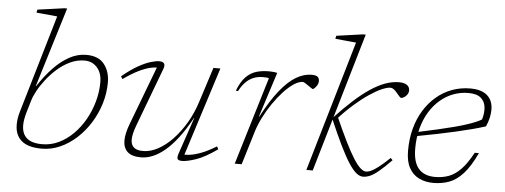

<svg xmlns="http://www.w3.org/2000/svg" viewBox="-49 -865 2648 1007"><g transform="rotate(5 1275.0 -362.0)"><path d="M101 -169Q96 -151 93.2 -134.8Q90.5 -118.5 90.5 -104Q90.5 -60 116.8 -36.8Q143 -13.5 198 -13.5Q244 -13.5 285.2 -33.2Q326.5 -53 361 -87.5Q395.5 -122 420.8 -166.8Q446 -211.5 460 -262Q474 -312.5 474 -363.5Q474 -412 448.5 -441Q423 -470 382 -470Q343 -470 306.8 -453Q270.5 -436 239.5 -408.5Q208.5 -381 183.8 -349.2Q159 -317.5 142.8 -287.2Q126.5 -257 120.5 -235ZM218.5 -688Q209 -689.5 188.5 -691.2Q168 -693 145.5 -695Q123 -697 108.5 -698.5L112 -714.5L252.5 -734H267L138.5 -314.5H140.5Q175.5 -368 215 -410Q254.5 -452 298.2 -476.2Q342 -500.5 388.5 -500.5Q453 -500.5 483.2 -462Q513.5 -423.5 513.5 -366Q513.5 -309.5 496.8 -254.5Q480 -199.5 450.2 -152Q420.5 -104.5 380.8 -68Q341 -31.5 294.5 -10.8Q248 10 197.5 10Q126 10 91.2 -19.8Q56.5 -49.5 56.5 -104.5Q56.5 -121 59.2 -138.8Q62 -156.5 68 -176Z M915.5 -27 981 -219.5H979.5Q945.5 -157.5 912 -113.8Q878.5 -70 845.8 -42.8Q813 -15.5 781.8 -2.8Q750.5 10 721 10Q672 10 649.2 -11.2Q626.5 -32.5 626.5 -70.5Q626.5 -89.5 631.8 -112.2Q637 -135 647 -161L768 -480.5L779 -466Q758.5 -468 732.2 -462.8Q706 -457.5 670.8 -440.8Q635.5 -424 588 -390.5L579.5 -404.5Q625 -442 662.2 -463Q699.5 -484 727.5 -492.2Q755.5 -500.5 772 -500.5Q792 -500.5 798.2 -491Q804.5 -481.5 797 -461.5L681.5 -154Q673 -131.5 668.5 -112.5Q664 -93.5 664 -78.5Q664 -51.5 679.8 -37.8Q695.5 -24 728 -24Q766.5 -24 806.2 -45.2Q846 -66.5 883 -105.2Q920 -144 950.5 -195.8Q981 -247.5 1000 -308.5L1058.5 -490.5H1095L941.5 -8.5L930.5 -24.5Q950 -22.5 975 -25.8Q1000 -29 1034 -41.8Q1068 -54.5 1113 -82L1121 -67.5Q1055.5 -21 1008.8 -5.5Q962 10 937.5 10Q918 10 913.2 2Q908.5 -6 915.5 -27Z M1353 -462Q1347 -464 1338.2 -464.5Q1329.5 -465 1321 -465Q1293 -465 1270.2 -455.2Q1247.5 -445.5 1229.5 -426.8Q1211.5 -408 1197.5 -380.5L1186 -382Q1204.5 -430 1229 -455Q1253.5 -480 1283.5 -489Q1313.5 -498 1349 -498Q1356.5 -498 1365 -497.5Q1373.5 -497 1381.5 -496Q1389.5 -495 1394 -493.5L1318 -256.5H1320Q1366 -344 1409.2 -397.8Q1452.5 -451.5 1493.5 -475.5Q1534.5 -499.5 1574.5 -499.5Q1598 -499.5 1606.8 -491.8Q1615.5 -484 1615.5 -469Q1615.5 -458 1609.5 -448Q1603.5 -438 1596.8 -431.8Q1590 -425.5 1587 -425.5Q1585 -425.5 1577.8 -430.5Q1570.5 -435.5 1561.5 -441.5Q1553 -447.5 1544.8 -452.8Q1536.5 -458 1532.5 -458Q1511 -458 1484.8 -440.5Q1458.5 -423 1431.2 -393.5Q1404 -364 1379 -327.5Q1354 -291 1334.5 -252.2Q1315 -213.5 1304 -178L1250 0H1213.5Z M1839 -734 1624 0H1590.5L1792 -688Q1783 -689 1762 -690.8Q1741 -692.5 1718.8 -694.8Q1696.5 -697 1682 -698.5L1685.5 -714.5L1824.5 -734ZM1702.5 -279.5 1703 -282.5Q1754 -337.5 1799.2 -378.5Q1844.5 -419.5 1885 -446.5Q1925.5 -473.5 1962.5 -487Q1999.5 -500.5 2035 -500.5Q2062 -500.5 2076.5 -490.5Q2091 -480.5 2091 -462.5Q2091 -450.5 2084.5 -440.8Q2078 -431 2068.8 -425.2Q2059.5 -419.5 2052 -419.5Q2048.5 -419.5 2041.8 -427.8Q2035 -436 2026.5 -445.5Q2019 -455 2010 -461.5Q2001 -468 1993.5 -468Q1976 -468 1947.5 -455.8Q1919 -443.5 1882.8 -419.2Q1846.5 -395 1805.8 -359.2Q1765 -323.5 1723 -277L1726 -301.5Q1761.5 -221 1788.5 -166.5Q1815.5 -112 1836.2 -79.5Q1857 -47 1873.2 -32.8Q1889.5 -18.5 1903 -18.5Q1913 -18.5 1927.5 -24.5Q1942 -30.5 1965.5 -48.2Q1989 -66 2026 -101L2036.5 -90Q1997 -49.5 1970.8 -28Q1944.5 -6.5 1925.5 1.5Q1906.5 9.5 1889 9.5Q1871.5 9.5 1853.2 -5.5Q1835 -20.5 1813.2 -54Q1791.5 -87.5 1764.2 -143.2Q1737 -199 1702.5 -279.5Z M2402 -476Q2361.5 -476 2324 -462Q2286.5 -448 2254.8 -421Q2223 -394 2199.5 -355.8Q2176 -317.5 2162.8 -268.5Q2149.5 -219.5 2149.5 -162Q2149.5 -89.5 2179.2 -55.8Q2209 -22 2265.5 -22Q2305 -22 2338 -34.2Q2371 -46.5 2401.2 -77.8Q2431.5 -109 2462.5 -166.5H2484.5Q2450.5 -94 2415.2 -55.8Q2380 -17.5 2341.8 -3.8Q2303.5 10 2259.5 10Q2217.5 10 2184 -6.2Q2150.5 -22.5 2131.8 -57Q2113 -91.5 2113 -147Q2113 -210 2127.5 -264Q2142 -318 2169 -361.5Q2196 -405 2233 -436.2Q2270 -467.5 2315 -484Q2360 -500.5 2411 -500.5Q2450.5 -500.5 2476.8 -488.5Q2503 -476.5 2516.5 -453.8Q2530 -431 2530 -399Q2530 -379 2525 -356.2Q2520 -333.5 2509 -309.5Q2474.5 -298.5 2435.8 -288.5Q2397 -278.5 2353.8 -268.5Q2310.5 -258.5 2260 -248.2Q2209.5 -238 2150.5 -227L2150 -248Q2211.5 -261 2259.2 -272Q2307 -283 2343.2 -292.5Q2379.5 -302 2406.2 -310.8Q2433 -319.5 2452.2 -327.5Q2471.5 -335.5 2485.5 -344Q2496 -379 2492.8 -409Q2489.5 -439 2468 -457.5Q2446.5 -476 2402 -476Z"/></g></svg>

Font: Newsreader 9pt ExtraLight
Style: Italic
Weight: 250
Italic angle: -17°
Designer: Hugues Gentile
Foundry: Production Type
Version: Version 1.003